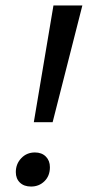

<svg xmlns="http://www.w3.org/2000/svg" viewBox="-20 -678 322 704"><path d="M176 -658H282L173 -230H104ZM38 -47Q38 -77 58 -98Q78 -119 108 -119Q133 -119 148 -104Q163 -89 163 -65Q163 -33 143 -13.5Q123 6 94 6Q68 6 53 -8.5Q38 -23 38 -47Z"/></svg>

Font: Ysabeau Infant Semibold
Style: Italic
Weight: 600
Italic angle: -12°
Designer: Christian Thalmann (Catharsis Fonts)
Version: Version 0.003